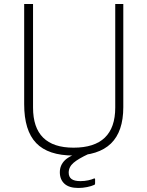

<svg xmlns="http://www.w3.org/2000/svg" viewBox="-20 -762 732 953"><path d="M345 10Q219 10 159.5 -52Q100 -114 100 -245V-742H144V-228Q144 -29 345 -29Q552 -29 552 -228V-742H592V-230Q592 -109 530.5 -49.5Q469 10 345 10ZM388 -8 422 1Q368 26 344.5 46.5Q321 67 321 95Q321 116 335 126.5Q349 137 379 137Q400 137 418 133Q436 129 444 125Q452 121 452 128V148Q452 151 451 153Q450 155 447 156Q434 162 412.5 166.5Q391 171 369 171Q323 171 300 150Q277 129 277 93Q277 58 302 33.5Q327 9 388 -8Z"/></svg>

Font: Morrison Thin
Style: Regular
Weight: 100
Designer: Pablo Impallari, Rodrigo Fuenzalida (Modified by Dan O. Williams)
Version: Version 0.03;June 6, 2019;FontCreator 11.5.0.2425 64-bit; tt